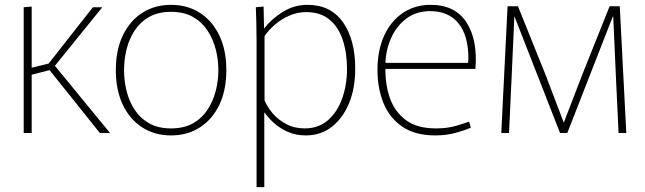

<svg xmlns="http://www.w3.org/2000/svg" viewBox="-20 -550 2668 794"><path d="M78 -520 111 -523V-270L181 -287L364 -520H403L207 -278L435 0H393L185 -260L111 -241V0H78Z M687 10Q620 10 568.5 -23Q517 -56 488 -116.5Q459 -177 459 -260Q459 -343 488 -403.5Q517 -464 568.5 -497Q620 -530 687 -530Q755 -530 806.5 -497Q858 -464 887 -403.5Q916 -343 916 -260Q916 -177 887 -116.5Q858 -56 806.5 -23Q755 10 687 10ZM687 -19Q741 -19 778 -40Q815 -61 838 -96Q861 -131 872 -173.5Q883 -216 883 -260Q883 -304 872 -346.5Q861 -389 838 -424Q815 -459 778 -480Q741 -501 687 -501Q634 -501 597 -480Q560 -459 537 -424Q514 -389 503.5 -346.5Q493 -304 493 -260Q493 -216 503.5 -173.5Q514 -131 537 -96Q560 -61 597 -40Q634 -19 687 -19Z M1041 -385Q1041 -424 1040 -456.5Q1039 -489 1038 -520L1070 -523L1072 -433H1073Q1102 -471 1149 -500.5Q1196 -530 1252 -530Q1347 -530 1398 -458.5Q1449 -387 1449 -266Q1449 -184 1423 -122Q1397 -60 1351.5 -25Q1306 10 1245 10Q1202 10 1168.5 -5.5Q1135 -21 1111.5 -42.5Q1088 -64 1075 -84H1073V224H1041ZM1240 -19Q1298 -19 1337 -53.5Q1376 -88 1395.5 -144Q1415 -200 1415 -265Q1415 -331 1397.5 -384.5Q1380 -438 1342.5 -469Q1305 -500 1246 -500Q1211 -500 1178 -486Q1145 -472 1118 -449Q1091 -426 1074 -401V-135Q1085 -108 1107.5 -81.5Q1130 -55 1163.5 -37Q1197 -19 1240 -19Z M1780 10Q1697 10 1644 -26Q1591 -62 1566 -123.5Q1541 -185 1541 -261Q1541 -341 1568.5 -402Q1596 -463 1646 -496.5Q1696 -530 1761 -530Q1862 -530 1909 -457.5Q1956 -385 1946 -265H1574Q1573 -199 1593 -143Q1613 -87 1659 -53Q1705 -19 1783 -19Q1830 -19 1865.5 -29.5Q1901 -40 1920 -47L1927 -22Q1905 -12 1865.5 -1Q1826 10 1780 10ZM1759 -504Q1702 -504 1661.5 -474Q1621 -444 1598.5 -395Q1576 -346 1574 -290H1916Q1916 -295 1916.5 -300.5Q1917 -306 1917 -308Q1917 -403 1876 -453.5Q1835 -504 1759 -504Z M2079 -524H2122L2236 -241L2311 -44H2312L2389 -244L2501 -524H2543L2570 0H2538L2527 -234L2516 -481H2514L2326 0H2296L2108 -481H2107L2096 -235L2085 0H2053Z"/></svg>

Font: Murecho ExtraLight
Style: Regular
Weight: 200
Designer: Neil Summerour
Foundry: Positype
Version: Version 1.010; ttfautohint (v1.8.3)